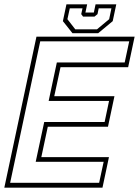

<svg xmlns="http://www.w3.org/2000/svg" viewBox="-37 -870 644 890"><path d="M-17 0 132 -700H587L557 -558.5H243.5L214.5 -424H493.5L463.5 -282.5H184.5L154.5 -141.5H468L438 0ZM10 -22.5H422.5L443.5 -120H128.5L168 -304.5H448L468.5 -402H188.5L226.5 -580.5H541L562 -678.5H149.5ZM299 -716 254.5 -772 271 -850H367L359 -812H398L406 -850H502L485.5 -772L418 -716ZM312 -734H412.5L469 -781L479.5 -831.5H420.5L415 -804.5L401 -793H348L339.5 -804.5L345.5 -831.5H286.5L275.5 -781Z"/></svg>

Font: Tourney Thin ExtraLight
Style: Italic
Weight: 250
Italic angle: -12°
Version: Version 1.015